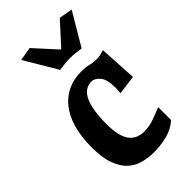

<svg xmlns="http://www.w3.org/2000/svg" viewBox="-238 -841 926 926"><g transform="rotate(-45 225.0 -378.0)"><path d="M35 -217Q35 -292 51.5 -347.5Q68 -403 98 -439.5Q128 -476 168.5 -494Q209 -512 257 -512Q288 -512 308.5 -506.5Q329 -501 354 -501Q365 -501 375 -503Q385 -505 405 -511L416 -317L318 -304Q319 -314 319.5 -322.5Q320 -331 320 -341Q320 -396 300.5 -419.5Q281 -443 259 -443Q211 -443 188 -393Q165 -343 165 -246Q165 -164 191.5 -128Q218 -92 269 -92Q304 -92 338.5 -104.5Q373 -117 399 -128V-40Q367 -11 322.5 0.5Q278 12 232 12Q195 12 159.5 3Q124 -6 96.5 -30.5Q69 -55 52 -100Q35 -145 35 -217ZM93 -756 162 -768 265 -655 368 -768 437 -756 338 -589Q327 -591 305 -593.5Q283 -596 265 -596Q247 -596 225 -593.5Q203 -591 192 -589Z"/></g></svg>

Font: Cantora One
Style: Regular
Weight: 400
Designer: Pablo Impallari, Rodrigo Fuenzalida
Foundry: Pablo Impallari
Version: Version 1.002; ttfautohint (v0.8) -G 200 -r 50